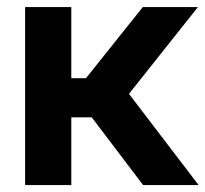

<svg xmlns="http://www.w3.org/2000/svg" viewBox="-20 -536 595 556"><path d="M52.7 0V-515.6H186.5V-309.6H229L393.6 -515.6H553.2L353.5 -264.2L555.2 0H394.5L245.6 -196.3H186.5V0Z"/></svg>

Font: Inter Cardless Display
Style: Bold
Weight: 700
Designer: Rasmus Andersson
Foundry: rsms
Version: Version 4.001;git-9221beed3